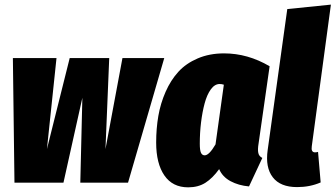

<svg xmlns="http://www.w3.org/2000/svg" viewBox="-20 -783 1438 823"><path d="M684.1 -534.2 528.8 0H324.2L333 -363.8L252 0H42L35.2 -534.2H222.2L181.2 -144L278.8 -534.2H448.2L432.1 -144L504.9 -534.2Z M940.4 -554.2Q1042 -554.2 1135.7 -499L1088.4 -168Q1084 -142.1 1087.2 -127.4Q1090.3 -112.8 1104.5 -106L1047.4 16.1Q1002.9 12.2 968.3 -6.3Q933.6 -24.9 919.4 -58.1Q891.1 -19 860.4 0.5Q829.6 20 786.6 20Q719.7 20 684.6 -31Q649.4 -82 649.4 -171.9Q649.4 -231.9 658.7 -285.9Q668 -339.8 689.9 -389.6Q711.9 -439.5 744.6 -475.3Q777.3 -511.2 827.6 -532.7Q877.9 -554.2 940.4 -554.2ZM921.4 -422.9Q900.4 -422.9 883.8 -400.1Q867.2 -377.4 857.2 -340.1Q847.2 -302.7 841.8 -258.3Q836.4 -213.9 836.4 -167Q836.4 -138.7 841.6 -127.9Q846.7 -117.2 857.4 -117.2Q876.5 -117.2 903.8 -164.1L939.5 -419.9Q930.7 -422.9 921.4 -422.9Z M1398.4 -763.2 1316.4 -155.8Q1312.5 -129.9 1330.6 -129.9Q1335.4 -129.9 1343.3 -131.8L1354.5 -1Q1308.6 19 1253.4 19Q1181.6 19 1149.2 -23.2Q1116.7 -65.4 1127.4 -140.1L1211.4 -744.1Z"/></svg>

Font: Fira Sans Compressed Heavy
Style: Italic
Weight: 900
Width: 3
Italic angle: -8°
Designer: Carrois Corporate & Edenspiekermann AG
Foundry: Carrois Corporate GbR & Edenspiekermann AG
Version: Version 4.203;PS 004.203;hotconv 1.0.88;makeotf.lib2.5.64775